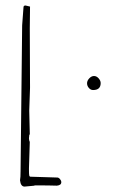

<svg xmlns="http://www.w3.org/2000/svg" viewBox="-20 -669 443 702"><path d="M348.1 -365.2Q348.1 -339.8 320.3 -339.8Q311.5 -339.8 304.9 -347.4Q298.3 -355 298.3 -364.5Q298.3 -374 306.4 -382.6Q314.5 -391.1 323.7 -391.1Q333 -391.1 340.6 -382.6Q348.1 -374 348.1 -365.2ZM91.8 -22.9 186 -20H189Q194.3 -20 199.2 -14.4Q204.1 -8.8 204.1 -2.9Q204.1 8.3 188 9.8Q162.1 8.8 105 8.8L106.9 9.8L69.8 13.2Q55.7 13.2 53.2 -9.8Q55.2 -19.5 55.2 -43L61 -576.2L65.9 -642.1Q65.9 -648.9 73.2 -648.9L89.8 -645Q89.8 -645 88.9 -565.9L89.8 -348.1Q86.9 -266.1 86.9 -264.2L88.9 -179.2L85.9 -170.9L86.9 -171.9L85.9 -164.1Q85.9 -155.8 88.9 -149.9L85.9 -54.2V-47.9Q85.9 -32.2 86.9 -27.6Q87.9 -22.9 91.8 -22.9Z"/></svg>

Font: Amatic SC
Style: Regular
Weight: 400
Version: Version 1.004